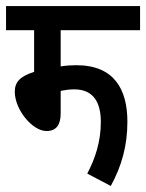

<svg xmlns="http://www.w3.org/2000/svg" viewBox="-20 -642 484 636"><path d="M181 -542H444V-622H0V-542H93V-404C47 -389 29 -371 29 -338C29 -279 87 -208 134 -208C167 -208 181 -229 181 -267V-341C196 -344 211 -346 226 -346C291 -346 314 -301 314 -238C314 -172 295 -116 269 -67L347 -26C383 -92 402 -159 402 -239C402 -345 359 -426 233 -426C217 -426 199 -425 181 -422Z"/></svg>

Font: Noto Sans Devanagari UI ExtraCondensed Medium
Style: Regular
Weight: 500
Width: 2
Designer: Jelle Bosma - Monotype Design Team
Foundry: Monotype Imaging Inc.
Version: Version 2.003